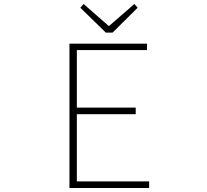

<svg xmlns="http://www.w3.org/2000/svg" viewBox="-20 -945 1040 965"><path d="M329.1 0V-725.6H718.8V-693.4H366.2V-404.3H662.1V-371.1H366.2V-33.2H729.5V0ZM511.7 -781.2 383.8 -906.2 400.4 -924.8 525.4 -815.4H529.3L655.3 -924.8L671.9 -906.2L545.9 -781.2Z"/></svg>

Font: GenEi Gothic M ExtraLight
Style: Regular
Weight: 200
Designer: o_tamon (Modified); [Source Han Sans]
Ryoko NISHIZUKA  (kana & ideographs); Paul D. Hunt (Latin, Greek & Cyrillic); Wenl
Version: Version 1.1a;Original Version 1.004